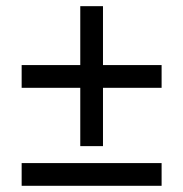

<svg xmlns="http://www.w3.org/2000/svg" viewBox="-20 -599 591 619"><path d="M238.8 -315.9H49.8V-389.2H238.8V-579.1H312V-389.2H501V-315.9H312V-127.9H238.8ZM49.8 0V-73.2H501V0Z"/></svg>

Font: Genotype
Style: Regular
Weight: 400
Foundry: Ascender Corporation
Version: Version 1.00